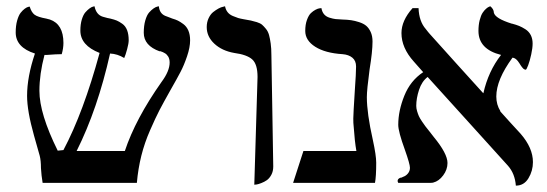

<svg xmlns="http://www.w3.org/2000/svg" viewBox="-20 -580 1734 609"><path d="M583 -452.1Q583 -429.7 573.2 -401.1Q563.5 -372.6 552.7 -352.1Q542 -331.5 520 -293Q498 -253.9 485.8 -230.5Q473.6 -207 456.1 -167Q438.5 -127 428.2 -85.7Q418 -44.4 414.1 0H115.2Q111.3 -22.9 109.9 -46.9Q109.9 -70.8 106 -85.9Q102.5 -99.6 87.9 -149.9Q65.9 -228 65.9 -275.9Q65.9 -336.4 90.8 -410.2Q29.8 -429.7 29.8 -477.1Q29.8 -498.5 34.4 -514.9Q39.1 -531.2 45.4 -539.3Q51.8 -547.4 58.3 -552.2Q64.9 -557.1 69.3 -558.1L74.2 -559.1Q79.6 -541 89.6 -533.4Q99.6 -525.9 127 -521Q128.9 -520.5 132.6 -519.5Q136.2 -518.6 138.2 -518.1Q181.2 -503.4 181.2 -443.8Q181.2 -426.8 175.8 -408.2Q159.2 -408.2 128.9 -405.8H121.1Q105 -344.7 105 -292Q105 -219.2 163.1 -102.1L181.2 -104Q244.6 -223.6 295.9 -412.1Q234.9 -436 234.9 -482.9Q234.9 -502.9 239.5 -518.1Q244.1 -533.2 250.7 -540.8Q257.3 -548.3 263.9 -553.2Q270.5 -558.1 275.4 -559.1L279.8 -560.1Q285.2 -533.2 306.2 -526.9Q307.6 -526.4 320.8 -522.9Q322.3 -522.5 325.4 -522Q328.6 -521.5 330.1 -521Q342.3 -518.1 350.1 -514.9Q357.9 -511.7 367.9 -504.6Q377.9 -497.6 383.1 -484.4Q388.2 -471.2 388.2 -452.1Q388.2 -442.4 383.3 -424.1Q378.4 -405.8 374 -396Q352.5 -409.2 329.1 -410.2Q289.6 -233.9 223.1 -101.1H376Q409.7 -202.6 492.2 -319.8Q518.1 -354.5 518.1 -381.8Q518.1 -387.7 516.8 -392.6Q515.6 -397.5 513.2 -401.1Q510.7 -404.8 508.3 -407.2Q505.9 -409.7 502.2 -411.6Q498.5 -413.6 496.6 -414.6Q494.6 -415.5 491 -416.7Q487.3 -418 486.8 -418V-417Q436 -435.1 436 -476.1Q436 -498.5 440.9 -515.4Q445.8 -532.2 452.9 -540.3Q460 -548.3 467 -553.2Q474.1 -558.1 479 -559.1L483.9 -560.1Q485.8 -537.6 503.9 -529.8Q507.8 -528.3 514.2 -525.9Q520.5 -523.4 522 -522.9Q522.5 -522.5 524.2 -522Q525.9 -521.5 526.9 -521Q537.1 -518.1 544.2 -514.6Q551.3 -511.2 561.5 -503.7Q571.8 -496.1 577.4 -483.2Q583 -470.2 583 -452.1Z M786.6 5.9 796.9 -335.9Q796.9 -376.5 780 -391.6Q763.2 -406.7 722.7 -412.1Q684.1 -418.9 659.9 -441.4Q635.7 -463.9 635.7 -494.1Q635.7 -509.8 641.8 -522.5Q647.9 -535.2 656.2 -541.7Q664.6 -548.3 673.1 -553Q681.6 -557.6 688 -558.6L693.8 -560.1Q695.8 -549.3 701.9 -541.5Q708 -533.7 718.5 -529.3Q729 -524.9 735.4 -522.9Q741.7 -521 752.9 -519Q767.6 -516.6 775.6 -514.9Q783.7 -513.2 794.7 -509.8Q805.7 -506.3 811.3 -501.5Q816.9 -496.6 823.5 -488.5Q830.1 -480.5 833.3 -469.2Q836.4 -458 838.6 -442.1Q840.8 -426.3 840.8 -405.8Q841.3 -370.6 843.8 -227.8Q846.2 -85 846.7 -51.8Q846.7 -36.6 840.6 -25.4Q834.5 -14.2 826.4 -8.5Q818.4 -2.9 808.8 0.7Q799.3 4.4 794.2 5.1Q789.1 5.9 786.6 5.9Z M1143.6 -272Q1143.6 -220.7 1162.6 -136.2Q1173.3 -86.9 1173.3 -64Q1173.3 -20 1169.4 0H909.7L942.4 -101.1H1110.4Q1105 -131.3 1101.6 -181.2Q1100.6 -188 1100.6 -204.1Q1100.6 -216.8 1105.5 -293.9Q1109.4 -347.7 1109.4 -369.1Q1109.4 -387.2 1097.7 -397Q1085.9 -406.7 1066.4 -408.2Q1011.7 -411.6 980 -431.6Q948.2 -451.7 948.2 -481.9Q948.2 -502 953.6 -516.8Q959 -531.7 966.3 -538.6Q973.6 -545.4 981.2 -549.3Q988.8 -553.2 994.1 -553.7L999.5 -554.2Q1001.5 -542.5 1007.8 -534.9Q1014.2 -527.3 1025.1 -523.9Q1036.1 -520.5 1044.2 -519.5Q1052.2 -518.6 1065.4 -518.1Q1082 -517.6 1093.8 -515.9Q1105.5 -514.2 1119.1 -509.8Q1132.8 -505.4 1141.4 -498.3Q1149.9 -491.2 1155.8 -478.5Q1161.6 -465.8 1161.6 -448.2Q1161.6 -416.5 1152.3 -359.9Q1143.6 -294.9 1143.6 -272Z M1669.4 -441.9Q1669.4 -427.7 1665 -407.5Q1660.6 -387.2 1655.3 -373Q1649.9 -358.9 1647.5 -358.9Q1645.5 -358.9 1643.6 -359.9Q1641.6 -360.8 1640.4 -361.8Q1639.2 -362.8 1637.2 -365.2Q1635.3 -367.7 1634.3 -368.9Q1633.3 -370.1 1631.1 -373.5Q1628.9 -377 1628.4 -377.9Q1623 -385.7 1622.6 -386.2Q1614.7 -396 1606.4 -397H1605.5Q1554.2 -327.1 1554.2 -273.9Q1554.2 -248 1567.4 -227.1H1566.4Q1577.1 -214.8 1598.6 -191.4Q1620.1 -168 1631.3 -155.8Q1670.4 -110.8 1670.4 -65.9Q1670.4 -38.1 1656.2 -14.6Q1642.1 8.8 1616.2 8.8Q1613.3 -29.3 1591.3 -54.2Q1548.3 -101.6 1463.9 -195.1Q1379.4 -288.6 1336.4 -335.9Q1317.9 -321.8 1309.1 -294.9Q1300.3 -268.1 1300.3 -244.1Q1300.3 -236.3 1303 -227.3Q1305.7 -218.3 1308.6 -211.7Q1311.5 -205.1 1318.6 -194.6Q1325.7 -184.1 1329.3 -179.4Q1333 -174.8 1343 -162.1Q1353 -149.4 1355.5 -146Q1399.4 -92.8 1399.4 -63Q1399.4 -42 1385.7 -23.7Q1372.1 -5.4 1354.5 -1Q1351.6 0 1345.2 0H1243.2Q1241.2 -3.9 1241.2 -5.9Q1241.2 -12.7 1249.5 -16.1Q1253.9 -16.1 1258.3 -19Q1267.6 -22 1273.9 -29.8Q1280.3 -37.6 1280.3 -47.9Q1280.3 -59.6 1264.2 -105Q1243.2 -162.6 1243.2 -184.1Q1243.2 -228.5 1262.5 -276.4Q1281.7 -324.2 1322.3 -351.1Q1316.9 -357.4 1305.9 -369.6Q1294.9 -381.8 1292.5 -384.8Q1253.4 -428.2 1253.4 -475.1Q1253.4 -514.6 1288.6 -554.2H1307.6Q1309.1 -512.2 1330.6 -487.8Q1333 -484.4 1337.9 -478.5Q1342.8 -472.7 1343.3 -472.2Q1371.1 -440.9 1427.2 -378.9Q1483.4 -316.9 1511.2 -286.1L1513.2 -284.2Q1528.8 -354 1569.3 -405.8Q1497.6 -423.8 1497.6 -481.9Q1497.6 -501 1501.5 -516.1Q1505.4 -531.2 1510.7 -539.3Q1516.1 -547.4 1521.7 -552.2Q1527.3 -557.1 1531.2 -558.6L1535.2 -560.1Q1546.4 -550.8 1546.4 -540Q1550.3 -521.5 1603.5 -504.9H1604.5Q1617.2 -501.5 1626.5 -497.8Q1635.7 -494.1 1646.7 -487.1Q1657.7 -480 1663.6 -468.5Q1669.4 -457 1669.4 -441.9Z"/></svg>

Font: Common Serif News
Style: Regular
Weight: 450
Designer: Philipp H. Poll, Khaled Hosny
Foundry: Stefan Peev, Context Ltd.
Version: Version 1.026